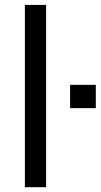

<svg xmlns="http://www.w3.org/2000/svg" viewBox="-20 -777 418 797"><path d="M83.3 -756.6H171.4V0H83.3ZM271 -424.8H377.7V-328.1H271Z"/></svg>

Font: Min Sans VF VF
Style: Regular
Weight: 400
Designer: Jinseong-Kim, NotoSansCJK, Nunito
Foundry: Jinseong-Kim
Version: Version 1.420;Glyphs 3.1.2 (3151)